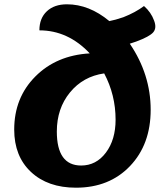

<svg xmlns="http://www.w3.org/2000/svg" viewBox="-20 -847 758 892"><path d="M333 25Q202 25 124 -48Q46 -121 46 -245Q46 -393 144 -491.5Q242 -590 397 -599Q296 -706 163 -706Q163 -762 197.5 -794.5Q232 -827 291 -827Q394 -827 488 -749Q515 -754 553 -767Q609 -789 649 -819Q682 -790 696 -751Q709 -717 692 -697Q675 -677 613 -654Q608 -652 598 -649Q588 -646 583 -644Q680 -501 680 -337Q680 -176 584 -75.5Q488 25 333 25ZM244 -236Q244 -78 357 -78Q427 -78 472 -138Q517 -198 517 -291Q517 -406 464 -506Q366 -492 305 -417.5Q244 -343 244 -236Z"/></svg>

Font: Lemonada
Style: Bold
Weight: 700
Designer: Mohamed Gaber (Arabic), Eduardo Tunni (Latin)
Foundry: Kief Type Foundry
Version: Version 4.004